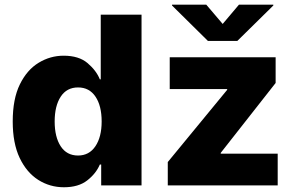

<svg xmlns="http://www.w3.org/2000/svg" viewBox="-20 -790 1260 818"><path d="M252.4 7.8Q192.4 7.8 142.8 -23.7Q93.3 -55.2 63.7 -117.4Q34.2 -179.7 34.2 -272.5Q34.2 -368.7 64.7 -430.7Q95.2 -492.7 144.8 -522.7Q194.3 -552.7 251 -552.7Q315.9 -552.7 353 -521.2Q390.1 -489.7 405.3 -452.1H409.2V-727.5H583V0H411.1V-88.9H405.3Q389.2 -50.8 351.8 -21.5Q314.5 7.8 252.4 7.8ZM312.5 -127.4Q359.9 -127.4 386.5 -167Q413.1 -206.5 413.1 -272.5Q413.1 -339.4 386.7 -378.4Q360.4 -417.5 312.5 -417.5Q264.2 -417.5 238.5 -377.9Q212.9 -338.4 212.9 -272.5Q212.9 -206.5 238.5 -167Q264.2 -127.4 312.5 -127.4ZM694.8 0V-99.6L947.8 -407.2V-410.6H703.1V-545.9H1154.3V-436.5L920.4 -138.7V-135.3H1163.1V0ZM858.9 -770 928.7 -688 998 -770H1144.5V-766.6L991.2 -615.7H865.7L712.9 -766.6V-770Z"/></svg>

Font: Inter Extra Bold
Style: Regular
Weight: 800
Designer: Rasmus Andersson
Foundry: rsms
Version: Version 4.000;git-3c8e0fc